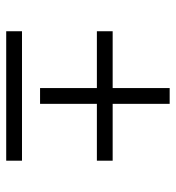

<svg xmlns="http://www.w3.org/2000/svg" viewBox="6 -596 561 612"><g transform="rotate(90 286.0 -290.5)"><path d="M80.1 -80.6V-30.3H492.7V-80.6ZM311.5 -369.6V-551.3H261.2V-369.6H80.1V-319.3H261.2V-138.2H311.5V-319.3H492.7V-369.6Z"/></g></svg>

Font: Estedad Light
Style: Regular
Weight: 300
Designer: Amin Abedi
Version: Version 7.3